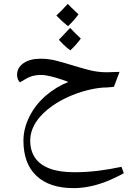

<svg xmlns="http://www.w3.org/2000/svg" viewBox="-20 -819 676 991"><path d="M360 152Q236 152 168.5 89Q101 26 101 -93Q101 -155 131.5 -216.5Q162 -278 216 -325Q243 -348 272.5 -366Q302 -384 333 -396Q321 -401 295.5 -409.5Q270 -418 242 -425Q214 -432 192 -432Q162 -432 140.5 -424.5Q119 -417 83 -394Q77 -399 72.5 -409.5Q68 -420 68 -432Q68 -470 101.5 -493Q135 -516 189 -516Q232 -516 273.5 -505Q315 -494 357 -481Q399 -468 442 -457Q485 -446 531 -446L597 -448L568 -371Q559 -370 549.5 -369Q540 -368 530.5 -367.5Q521 -367 512 -367Q471 -364 424 -351.5Q377 -339 332.5 -319Q288 -299 251 -273Q196 -235 166 -189Q136 -143 136 -93Q136 -41 161 -4.5Q186 32 236.5 51Q287 70 363 70Q425 70 486 62.5Q547 55 607 42L619 75Q570 102 525.5 119Q481 136 440 144Q399 152 360 152ZM331 -684Q310 -701 295.5 -714.5Q281 -728 271 -739Q281 -748 296 -763Q311 -778 330 -799Q335 -793 349 -779.5Q363 -766 385 -745Q375 -731 362 -716Q349 -701 331 -684ZM343 -559Q324 -573 309.5 -587Q295 -601 284 -614Q292 -622 306.5 -637.5Q321 -653 342 -675Q348 -668 361.5 -654.5Q375 -641 397 -620Q388 -607 374.5 -591.5Q361 -576 343 -559Z"/></svg>

Font: Noto Naskh Arabic UI
Style: Regular
Weight: 400
Designer: Monotype Design Team, David Williams, Mohamad Dakak and Nizar Qandah
Foundry: Monotype Imaging Inc.
Version: Version 2.014